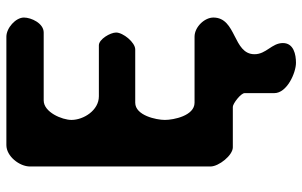

<svg xmlns="http://www.w3.org/2000/svg" viewBox="-193 -554 948 602"><g transform="rotate(-90 281.0 -253.0)"><path d="M527 -652C527 -678 494 -707 467 -707H127C92 -707 60 -666 60 -633V-67C60 -41 95 3 120 3H247C257 3 290 28 290 40V133C290 173 354 201 385 201C411 201 447 194 447 160C447 125 412 108 412 71C412 3 527 15 527 -58C527 -86 497 -117 467 -117H260C219 -117 206 -183 206 -210C206 -237 220 -303 260 -303H427C449 -303 480 -341 480 -363C480 -381 459 -417 440 -417H280C236 -417 206 -465 206 -503C206 -532 230 -590 267 -590H480C509 -590 527 -629 527 -652Z"/></g></svg>

Font: Asimov Print
Style: Regular
Weight: 500
Designer: Google
Version: Version 2.000980: 2014